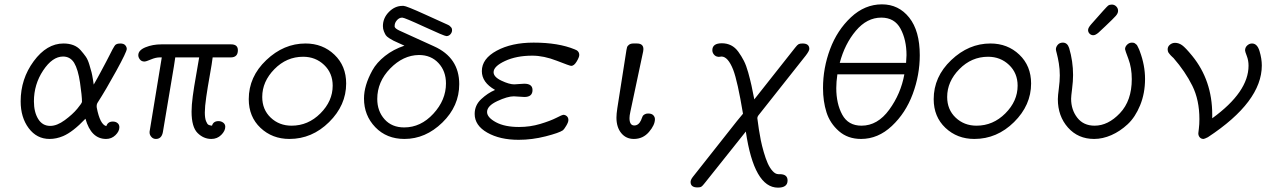

<svg xmlns="http://www.w3.org/2000/svg" viewBox="-20 -635 5823 883"><path d="M75 -169Q75 -272 135 -353.5Q195 -435 272 -435Q297 -435 317 -427.5Q337 -420 351 -404Q365 -388 374.5 -374.5Q384 -361 391 -337.5Q398 -314 401 -302.5Q404 -291 407.5 -269Q411 -247 411 -246Q429 -277 444 -305.5Q459 -334 468.5 -351.5Q478 -369 485.5 -384.5Q493 -400 497.5 -408Q502 -416 506 -422.5Q510 -429 514 -431Q518 -433 522 -434Q526 -435 533 -435Q549 -435 556 -427Q563 -419 563 -410Q563 -397 515 -309.5Q467 -222 429 -163Q423 -154 425 -140Q440 -62 469 -55Q476 -76 499 -76Q512 -76 520.5 -69Q529 -62 529 -50Q529 -31 511 -13.5Q493 4 468 4Q399 4 373 -89Q315 -28 270 -9Q239 4 208 4Q149 4 112 -45.5Q75 -95 75 -169ZM136 -169Q136 -120 155.5 -88Q175 -56 211 -56Q242 -56 278 -82.5Q314 -109 335.5 -135Q357 -161 357 -167Q357 -194 348 -255Q339 -316 321 -346Q303 -375 270 -375Q221 -375 178.5 -311Q136 -247 136 -169Z M616 -381Q616 -404 649 -417.5Q682 -431 722 -431H1043Q1074 -431 1074 -404Q1074 -371 1041 -371H958Q955 -345 945 -289.5Q935 -234 928.5 -189Q922 -144 922 -118Q922 -92 927.5 -78Q933 -64 939 -61Q945 -58 955 -57Q961 -78 985 -78Q997 -78 1006.5 -71Q1016 -64 1016 -52Q1016 -33 997.5 -14.5Q979 4 952 4Q916 4 888.5 -23.5Q861 -51 861 -122Q861 -151 866.5 -192.5Q872 -234 882 -289.5Q892 -345 896 -371H786L780 -331L729 -27Q723 4 697 4Q685 4 677 -4.5Q669 -13 668 -23Q667 -27 670 -42L724 -371H714Q696 -371 674 -361.5Q652 -352 644 -352Q631 -352 623.5 -361.5Q616 -371 616 -381Z M1124 -179Q1124 -282 1204.5 -358.5Q1285 -435 1385 -435Q1464 -435 1518 -383.5Q1572 -332 1572 -251Q1572 -151 1493.5 -73.5Q1415 4 1311 4Q1232 4 1178 -47Q1124 -98 1124 -179ZM1186 -189Q1186 -131 1225 -94Q1264 -57 1321 -57Q1397 -57 1453.5 -113.5Q1510 -170 1510 -241Q1510 -299 1470.5 -336.5Q1431 -374 1374 -374Q1298 -374 1242 -317Q1186 -260 1186 -189Z M1654 -182Q1654 -212 1663.5 -244Q1673 -276 1692.5 -311.5Q1712 -347 1750.5 -377.5Q1789 -408 1840 -425Q1833 -428 1814.5 -436.5Q1796 -445 1789.5 -448Q1783 -451 1770.5 -459Q1758 -467 1754 -473.5Q1750 -480 1745.5 -491Q1741 -502 1741 -515Q1741 -552 1768.5 -580Q1796 -608 1831 -608H1836Q1848 -608 1936 -568Q1992 -542 2033 -524Q2034 -524 2036.5 -522.5Q2039 -521 2040.5 -520.5Q2042 -520 2044.5 -518.5Q2047 -517 2048 -516Q2049 -515 2051 -513Q2053 -511 2054.5 -509.5Q2056 -508 2057 -506Q2058 -504 2058.5 -501.5Q2059 -499 2059 -496Q2059 -486 2051.5 -477.5Q2044 -469 2033 -469Q2024 -469 1932 -511.5Q1840 -554 1830 -554Q1816 -554 1805.5 -542Q1795 -530 1795 -517V-512Q1797 -504 1815.5 -495Q1834 -486 1976 -422Q2092 -370 2092 -248Q2092 -147 2014.5 -71.5Q1937 4 1840 4Q1758 4 1706 -50Q1654 -104 1654 -182ZM1715 -180Q1715 -124 1748.5 -86.5Q1782 -49 1839 -49Q1915 -49 1973 -112Q2031 -175 2031 -251Q2031 -308 1996.5 -345Q1962 -382 1907 -382H1906Q1834 -381 1774.5 -320Q1715 -259 1715 -180Z M2163 -111Q2163 -151 2193 -179Q2223 -207 2256 -221V-222Q2196 -256 2196 -308Q2196 -365 2264.5 -402Q2333 -439 2434 -439Q2548 -439 2623 -408Q2644 -401 2644 -382Q2644 -372 2632 -352Q2620 -332 2607 -332Q2601 -332 2541 -355.5Q2481 -379 2428 -379Q2355 -379 2302.5 -354.5Q2250 -330 2250 -303Q2250 -281 2286 -264Q2322 -247 2345 -247Q2351 -247 2367 -248.5Q2383 -250 2391 -250Q2429 -250 2429 -221Q2429 -189 2392 -189Q2384 -189 2367 -190.5Q2350 -192 2343 -192Q2314 -192 2267 -170Q2220 -148 2220 -120Q2220 -95 2260.5 -73Q2301 -51 2367 -51Q2418 -51 2464.5 -65Q2511 -79 2538.5 -93Q2566 -107 2570 -107Q2580 -107 2587 -100.5Q2594 -94 2594 -83Q2594 -73 2584 -56.5Q2574 -40 2569 -36Q2552 -24 2489.5 -8Q2427 8 2365 8Q2279 8 2221 -25Q2163 -58 2163 -111Z M2815 -94Q2815 -111 2819 -137L2861 -405Q2863 -414 2864 -418.5Q2865 -423 2872.5 -429Q2880 -435 2893 -435H2909Q2939 -435 2939 -409Q2939 -403 2938 -399L2879 -121Q2875 -103 2875 -92Q2875 -58 2897 -58Q2917 -58 2928 -82Q2929 -84 2931.5 -91Q2934 -98 2936 -101.5Q2938 -105 2944.5 -109Q2951 -113 2960 -113H2961Q2977 -113 2984.5 -105Q2992 -97 2992 -87Q2992 -60 2964.5 -28Q2937 4 2895 4Q2859 4 2837 -23Q2815 -50 2815 -94Z M3156 202Q3156 192 3166 179L3369 -78L3397 -112Q3372 -262 3352 -314Q3328 -375 3298 -375Q3296 -375 3290.5 -374Q3285 -373 3282 -374Q3271 -375 3263.5 -384Q3256 -393 3256 -404Q3256 -436 3300 -436Q3323 -436 3342 -426.5Q3361 -417 3375.5 -397Q3390 -377 3401 -355.5Q3412 -334 3421 -301.5Q3430 -269 3436 -242Q3442 -215 3449 -178L3637 -416Q3647 -429 3653 -432Q3659 -435 3671 -435Q3702 -435 3702 -410Q3702 -401 3686 -380L3470 -107Q3463 -99 3463 -91Q3464 -86 3465 -76.5Q3466 -67 3470 -40.5Q3474 -14 3479 10.5Q3484 35 3492.5 64.5Q3501 94 3510.5 115.5Q3520 137 3533 151.5Q3546 166 3560 166H3566Q3602 166 3602 195Q3602 228 3558 228Q3448 228 3410 -30L3221 207Q3211 220 3205.5 223.5Q3200 227 3188 227Q3156 227 3156 202Z M3765 -230Q3765 -322 3797.5 -409Q3830 -496 3893.5 -555.5Q3957 -615 4036 -615Q4113 -615 4161.5 -554Q4210 -493 4210 -381Q4210 -290 4177.5 -202.5Q4145 -115 4081.5 -55.5Q4018 4 3940 4Q3879 4 3838 -32Q3797 -68 3781 -118.5Q3765 -169 3765 -230ZM3826 -230Q3826 -158 3853.5 -107.5Q3881 -57 3942 -57Q4016 -57 4069.5 -130.5Q4123 -204 4139 -293H3831Q3826 -258 3826 -230ZM3842 -346H4147Q4149 -370 4149 -381Q4149 -452 4121.5 -503Q4094 -554 4033 -554Q3967 -554 3916 -493.5Q3865 -433 3842 -346Z M4274 -179Q4274 -282 4354.5 -358.5Q4435 -435 4535 -435Q4614 -435 4668 -383.5Q4722 -332 4722 -251Q4722 -151 4643.5 -73.5Q4565 4 4461 4Q4382 4 4328 -47Q4274 -98 4274 -179ZM4336 -189Q4336 -131 4375 -94Q4414 -57 4471 -57Q4547 -57 4603.5 -113.5Q4660 -170 4660 -241Q4660 -299 4620.5 -336.5Q4581 -374 4524 -374Q4448 -374 4392 -317Q4336 -260 4336 -189Z M4836 -408Q4836 -419 4844.5 -429Q4853 -439 4868 -439Q4889 -439 4897 -414Q4915 -353 4915 -290Q4915 -262 4910.5 -226.5Q4906 -191 4906 -181Q4906 -130 4934.5 -93.5Q4963 -57 5014 -57Q5076 -57 5130.5 -114.5Q5185 -172 5185 -271Q5185 -323 5169.5 -364Q5154 -405 5154 -409Q5154 -420 5163.5 -429.5Q5173 -439 5186 -439Q5191 -439 5194.5 -438Q5198 -437 5201.5 -434Q5205 -431 5207 -429.5Q5209 -428 5211.5 -422.5Q5214 -417 5215 -415.5Q5216 -414 5219 -407Q5222 -400 5222 -399Q5246 -335 5246 -272Q5246 -206 5223.5 -151Q5201 -96 5166 -63.5Q5131 -31 5091 -13.5Q5051 4 5012 4Q4938 4 4891.5 -48.5Q4845 -101 4845 -179Q4845 -194 4849.5 -228Q4854 -262 4854 -288Q4854 -317 4849.5 -344Q4845 -371 4840.5 -387.5Q4836 -404 4836 -408ZM4998 -523Q5069 -604 5076 -609Q5083 -614 5093 -614Q5105 -614 5113.5 -605.5Q5122 -597 5122 -585Q5122 -574 5111.5 -562Q5101 -550 5063 -514Q5044 -496 5032 -485Q5018 -473 5008 -473Q4998 -473 4991 -480Q4984 -487 4984 -497Q4984 -507 4998 -523Z M5350 -408Q5350 -421 5360.5 -429.5Q5371 -438 5384 -438Q5401 -438 5416.5 -427Q5432 -416 5463 -378Q5555 -265 5555 -108V-91Q5722 -212 5722 -333Q5722 -357 5714 -377.5Q5706 -398 5706 -403Q5706 -417 5716 -426Q5726 -435 5738 -435Q5762 -435 5772.5 -400Q5783 -365 5783 -334Q5783 -167 5535 -4Q5519 4 5515 4Q5504 4 5497.5 -3.5Q5491 -11 5491 -22Q5491 -24 5493.5 -43.5Q5496 -63 5496 -87Q5496 -175 5463.5 -240.5Q5431 -306 5377 -368Q5375 -370 5370 -374.5Q5365 -379 5363.5 -381Q5362 -383 5358.5 -387Q5355 -391 5353.5 -393.5Q5352 -396 5351 -400Q5350 -404 5350 -408Z"/></svg>

Font: CMU Typewriter Text
Style: LightOblique
Weight: 200
Italic angle: -9.46001°
Version: Version 0.7.0